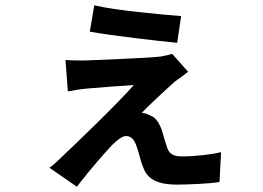

<svg xmlns="http://www.w3.org/2000/svg" viewBox="-20 -644 996 727"><path d="M337 -623.9 320 -524.1C402 -509.2 576 -489 650.9 -481.9L665.8 -583.1C589.8 -589.1 415.1 -604.8 337 -623.9ZM692.1 -372.2 632.1 -440C623.2 -437.1 601.2 -432.2 589.1 -430C525.2 -422.9 344.1 -417.3 304 -415.1C279.1 -415.1 252.8 -414.8 228 -416.9L236.9 -297.9C252.8 -300.8 280.2 -306.1 311.1 -308.9C353 -312.9 448.9 -319.2 486.9 -322.1C420.8 -247.2 269.2 -101.9 212 -47.9C192.1 -28.8 181.8 -18.8 166.9 -8.9L271 62.9C322.8 -4.3 380 -69.2 404.8 -95.2C424 -113.3 442.1 -128.9 457 -128.9C479 -128.9 490.1 -112.9 498.9 -84.9C506 -66.8 512.1 -33 522 -11C536.9 30.9 570 55 650.9 55C691.8 55 780.2 51.1 811.1 45.1L817.1 -67.8C780.2 -58.9 718.8 -51.8 666.9 -51.8C639.9 -51.8 622.2 -60 614 -82C606.9 -101.9 599.1 -130 593 -149.9C584.9 -174.7 570 -199.9 550.1 -206C538 -213.1 527 -215.9 517 -217C536.2 -237.9 610.1 -306.8 643.1 -335.9C656.2 -344.8 677.2 -360.1 692.1 -372.2Z"/></svg>

Font: Karasuma Gothic
Style: Bold
Weight: 700
Designer: Rasmus Andersson / Ryoko Nishizuka
Foundry: Genbu
Version: Version 1.00